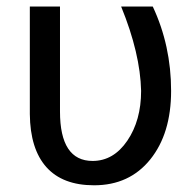

<svg xmlns="http://www.w3.org/2000/svg" viewBox="-20 -548 585 578"><path d="M160.6 -528.3V-212.4Q160.6 -63.5 258.8 -63.5Q321.8 -63.5 363.3 -124.5Q404.8 -185.5 404.8 -274.4Q402.3 -387.2 344.7 -528.3H439.9Q495.1 -410.6 495.1 -274.4Q495.1 -146 432.4 -68.1Q369.6 9.8 263.2 9.8Q168.5 9.8 119.6 -44.9Q70.8 -99.6 69.8 -204.6V-528.3Z"/></svg>

Font: Roboto
Style: Regular
Weight: 400
Designer: Google
Version: Version 2.134; 2016; ttfautohint (v1.6)